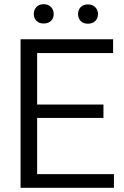

<svg xmlns="http://www.w3.org/2000/svg" viewBox="-20 -895 590 915"><path d="M188 -875Q210 -875 223 -861.5Q236 -848 236 -828Q236 -809 223.5 -796Q211 -783 188 -783Q166 -783 153.5 -796Q141 -809 141 -828Q141 -848 153.5 -861.5Q166 -875 188 -875ZM399 -874Q421 -874 434 -860.5Q447 -847 447 -828Q447 -808 434 -795Q421 -782 399 -782Q377 -782 364.5 -795Q352 -808 352 -828Q352 -848 364.5 -861Q377 -874 399 -874ZM78 -708H519V-642H157V-397H473V-333H157V-65H523V0H78Z"/></svg>

Font: Freesentation 4 Regular
Style: Regular
Weight: 400
Designer: glyphs from Roboto by Christian Robertson / Hangul glyphs from Noto Sans CJK(Source Han Sans) by Jang Soo-young and Kang
Foundry: PT&
Version: Version 2.001